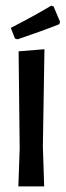

<svg xmlns="http://www.w3.org/2000/svg" viewBox="-20 -668 235 688"><path d="M195.3 -589.7 192.5 -581.3Q129 -556.1 43 -527.1L33.6 -529.9L18.7 -568.2Q102.8 -611.2 163.6 -647.7L172 -644.9ZM138.3 0H45.8L50.5 -135.5L46.7 -484.1L139.3 -491.6L133.6 -143Z"/></svg>

Font: Gurajada
Style: Regular
Weight: 400
Designer: Purushoth Kumar Guthula
Foundry: SiliconAndhra, USA.
Version: Version 1.0.3; ttfautohint (v1.2.42-39fb)